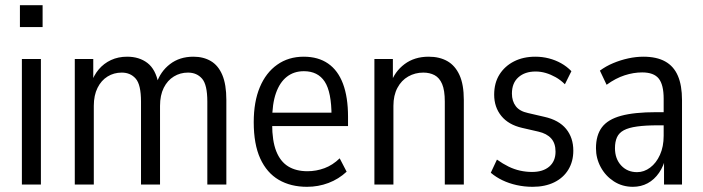

<svg xmlns="http://www.w3.org/2000/svg" viewBox="-20 -715 2725 744"><path d="M57.2 -610V-694.8H145.1V-610ZM64.8 0V-486.3H138.5V0Z M269.8 0V-486.3H341.4V-391.3H332.8Q343.1 -422.9 362.6 -446.1Q382.1 -469.2 410.1 -482.3Q438.1 -495.3 472.7 -495.3Q519.6 -495.3 551.4 -470.9Q583.2 -446.5 593.9 -391.1H586.2Q601.4 -437.9 638.8 -466.6Q676.1 -495.3 729.4 -495.3Q768.5 -495.3 797.3 -478.2Q826 -461.2 841.5 -424.4Q857.1 -387.5 857.1 -327.7V0H783.4V-321.2Q783.4 -387 762.9 -410.3Q742.4 -433.7 708.5 -433.7Q678.3 -433.7 653.7 -418.6Q629 -403.6 614.5 -374.7Q600.1 -345.7 600.1 -304.8V0H526.4V-321.2Q526.4 -387 505.9 -410.3Q485.4 -433.7 451.9 -433.7Q421.3 -433.7 396.9 -418.6Q372.4 -403.6 358 -374.7Q343.5 -345.7 343.5 -304.8V0Z M1169.6 8.9Q1106.4 8.9 1060.1 -18.2Q1013.8 -45.4 988.5 -100.7Q963.2 -156.1 963.2 -241.6Q963.2 -320.9 986.9 -377.2Q1010.5 -433.6 1054.3 -464.4Q1098 -495.3 1156.8 -495.3Q1213.1 -495.3 1251.3 -468.8Q1289.6 -442.4 1309.1 -390.5Q1328.6 -338.5 1328.6 -262.6V-226.6H1020.9V-278.5H1278.4L1264.7 -264.3Q1264.7 -358.4 1238.2 -398.8Q1211.7 -439.1 1157.5 -439.1Q1119.1 -439.1 1091.7 -417.7Q1064.2 -396.3 1049.4 -354.4Q1034.6 -312.6 1034.6 -248.9V-233.6Q1034.6 -169.2 1050.4 -129.1Q1066.2 -89.1 1096.6 -70.3Q1127 -51.5 1171.5 -51.5Q1205.3 -51.5 1237.3 -63.3Q1269.2 -75.1 1296.3 -101.5L1323.2 -49.7Q1292.3 -20.9 1252.8 -6Q1213.3 8.9 1169.6 8.9Z M1430.8 0V-486.3H1502.4V-391.3H1493.8Q1509.1 -437.6 1547.6 -466.5Q1586.1 -495.3 1641 -495.3Q1683.2 -495.3 1713.5 -478.1Q1743.7 -460.9 1760.5 -424.2Q1777.3 -387.5 1777.3 -327.7V0H1703.6V-321.4Q1703.6 -365.2 1693.2 -389.5Q1682.8 -413.7 1664 -423.7Q1645.1 -433.7 1620.3 -433.7Q1588.4 -433.7 1561.9 -418.6Q1535.4 -403.6 1520 -374.5Q1504.5 -345.5 1504.5 -304.8V0Z M2043.9 8.9Q2012.1 8.9 1981.9 2.2Q1951.8 -4.5 1926.8 -16.6Q1901.8 -28.6 1881.8 -45.6L1905.7 -96.6Q1928.7 -80.2 1950.8 -69.4Q1972.9 -58.7 1995.6 -53.7Q2018.4 -48.7 2041.9 -48.7Q2084.1 -48.7 2108.4 -69.5Q2132.7 -90.4 2132.7 -127.3Q2132.7 -159.9 2115.7 -178.7Q2098.7 -197.6 2066.1 -205L2003.1 -219.5Q1950.4 -231.6 1922.7 -265.6Q1894.9 -299.7 1894.9 -348.2Q1894.9 -393.4 1915.3 -426Q1935.7 -458.6 1971.6 -477Q2007.5 -495.3 2054.4 -495.3Q2081.5 -495.3 2106.8 -488.8Q2132.1 -482.3 2154.3 -469.9Q2176.5 -457.5 2194.2 -439.2L2169 -388.5Q2151.9 -405.4 2133.1 -415.9Q2114.3 -426.4 2094.8 -432.2Q2075.4 -437.9 2055.4 -437.9Q2014 -437.9 1988.9 -415.6Q1963.7 -393.4 1963.7 -352.4Q1963.7 -323.3 1978.6 -303.6Q1993.4 -283.9 2026 -277L2089 -262.4Q2145.7 -249.8 2173.7 -215.5Q2201.6 -181.3 2201.6 -131.2Q2201.6 -89.2 2182.2 -57.4Q2162.8 -25.7 2127.4 -8.4Q2091.9 8.9 2043.9 8.9Z M2432.4 8.9Q2391.3 8.9 2358.7 -12.2Q2326.2 -33.3 2307.8 -67.4Q2289.4 -101.4 2289.4 -140.5Q2289.4 -191 2312.4 -221.7Q2335.5 -252.4 2386.7 -266.3Q2437.8 -280.3 2522.7 -280.3H2562.3V-229.4H2530.1Q2480.9 -229.4 2448.5 -224.8Q2416.1 -220.3 2397.4 -210.3Q2378.7 -200.3 2370.8 -183Q2363 -165.7 2363 -140.9Q2363 -99.7 2387 -73.8Q2411 -47.9 2448.7 -47.9Q2475.8 -47.9 2499.4 -65.6Q2523.1 -83.3 2537.4 -115.1Q2551.7 -146.8 2551.7 -188.8V-332.5Q2551.7 -386.4 2532.7 -410.4Q2513.7 -434.4 2468.4 -434.4Q2435.1 -434.4 2400.5 -423.2Q2365.9 -412.1 2330.6 -386.5L2304.6 -441.3Q2328 -458.6 2356 -470.3Q2384 -482.1 2414.2 -488.7Q2444.4 -495.3 2472.8 -495.3Q2524.6 -495.3 2557.7 -476.8Q2590.9 -458.3 2606.8 -421.2Q2622.8 -384.2 2622.8 -327V0H2553.1V-108.8H2560.5Q2552.2 -72 2533.8 -45.4Q2515.5 -18.9 2489.8 -5Q2464.1 8.9 2432.4 8.9Z"/></svg>

Font: Nunito Sans 12pt ExtraLight Condensed
Style: Regular
Weight: 200
Width: 3
Version: Version 3.101;gftools[0.9.27]